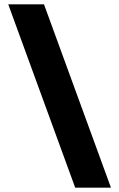

<svg xmlns="http://www.w3.org/2000/svg" viewBox="-20 -757 550 886"><path d="M327 109 18 -737H183L492 109Z"/></svg>

Font: Tomorrow SemiBold
Style: Regular
Weight: 600
Designer: Tony de Marco, Monica Rizzolli
Foundry: Just in Type
Version: Version 2.002